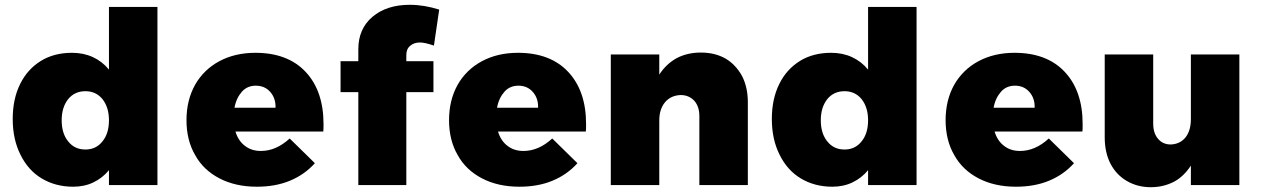

<svg xmlns="http://www.w3.org/2000/svg" viewBox="-20 -771 5267 800"><path d="M636 -742H434V-481C415 -504 393 -521 367 -533C341 -545 312 -551 280 -551C231 -551 187 -540 150 -517C113 -494 84 -462 64 -421C43 -379 33 -330 33 -275C33 -218 44 -169 65 -127C86 -84 115 -51 153 -28C191 -5 235 7 285 7C316 7 344 1 369 -11C394 -23 416 -40 434 -62V0H636ZM407 -182C389 -159 365 -148 336 -148C306 -148 282 -159 264 -182C246 -204 237 -233 237 -270C237 -306 246 -335 264 -358C282 -380 306 -391 336 -391C365 -391 389 -380 407 -358C425 -335 434 -306 434 -270C434 -233 425 -204 407 -182Z M1253 -472C1203 -525 1133 -551 1044 -551C987 -551 937 -539 894 -516C851 -493 817 -460 793 -418C769 -375 757 -326 757 -270C757 -215 769 -166 793 -125C816 -83 850 -51 894 -28C938 -5 990 7 1050 7C1101 7 1147 -1 1188 -18C1229 -35 1263 -59 1292 -91L1187 -194C1149 -159 1109 -142 1067 -142C1041 -142 1019 -149 1001 -163C982 -177 969 -197 961 -223H1327C1328 -230 1328 -240 1328 -254C1328 -346 1303 -419 1253 -472ZM1106 -388C1121 -371 1129 -349 1128 -322H957C962 -350 973 -372 988 -389C1003 -406 1023 -414 1046 -414C1071 -414 1091 -405 1106 -388Z M1689 -580C1699 -589 1713 -594 1730 -594C1743 -594 1762 -590 1788 -581L1810 -731C1769 -744 1728 -751 1687 -751C1623 -751 1571 -734 1532 -701C1493 -668 1473 -623 1473 -566V-516H1399V-387H1473V0H1673V-387H1786V-516H1673V-542C1673 -558 1678 -571 1689 -580Z M2347 -472C2297 -525 2227 -551 2138 -551C2081 -551 2031 -539 1988 -516C1945 -493 1911 -460 1887 -418C1863 -375 1851 -326 1851 -270C1851 -215 1863 -166 1887 -125C1910 -83 1944 -51 1988 -28C2032 -5 2084 7 2144 7C2195 7 2241 -1 2282 -18C2323 -35 2357 -59 2386 -91L2281 -194C2243 -159 2203 -142 2161 -142C2135 -142 2113 -149 2095 -163C2076 -177 2063 -197 2055 -223H2421C2422 -230 2422 -240 2422 -254C2422 -346 2397 -419 2347 -472ZM2200 -388C2215 -371 2223 -349 2222 -322H2051C2056 -350 2067 -372 2082 -389C2097 -406 2117 -414 2140 -414C2165 -414 2185 -405 2200 -388Z M3003 -527C2973 -544 2939 -552 2900 -552C2862 -552 2829 -544 2800 -529C2771 -513 2746 -490 2727 -460V-544H2525V0H2727V-269C2727 -300 2735 -326 2751 -345C2767 -364 2789 -374 2816 -375C2839 -375 2858 -367 2873 -351C2887 -335 2894 -314 2894 -287V0H3096V-345C3096 -386 3088 -423 3072 -454C3055 -485 3032 -510 3003 -527Z M3799 -742H3597V-481C3578 -504 3556 -521 3530 -533C3504 -545 3475 -551 3443 -551C3394 -551 3350 -540 3313 -517C3276 -494 3247 -462 3227 -421C3206 -379 3196 -330 3196 -275C3196 -218 3207 -169 3228 -127C3249 -84 3278 -51 3316 -28C3354 -5 3398 7 3448 7C3479 7 3507 1 3532 -11C3557 -23 3579 -40 3597 -62V0H3799ZM3570 -182C3552 -159 3528 -148 3499 -148C3469 -148 3445 -159 3427 -182C3409 -204 3400 -233 3400 -270C3400 -306 3409 -335 3427 -358C3445 -380 3469 -391 3499 -391C3528 -391 3552 -380 3570 -358C3588 -335 3597 -306 3597 -270C3597 -233 3588 -204 3570 -182Z M4416 -472C4366 -525 4296 -551 4207 -551C4150 -551 4100 -539 4057 -516C4014 -493 3980 -460 3956 -418C3932 -375 3920 -326 3920 -270C3920 -215 3932 -166 3956 -125C3979 -83 4013 -51 4057 -28C4101 -5 4153 7 4213 7C4264 7 4310 -1 4351 -18C4392 -35 4426 -59 4455 -91L4350 -194C4312 -159 4272 -142 4230 -142C4204 -142 4182 -149 4164 -163C4145 -177 4132 -197 4124 -223H4490C4491 -230 4491 -240 4491 -254C4491 -346 4466 -419 4416 -472ZM4269 -388C4284 -371 4292 -349 4291 -322H4120C4125 -350 4136 -372 4151 -389C4166 -406 4186 -414 4209 -414C4234 -414 4254 -405 4269 -388Z M5144 -544H4942V-275C4942 -244 4935 -218 4920 -199C4905 -180 4884 -170 4858 -169C4836 -169 4818 -177 4805 -193C4792 -208 4785 -229 4785 -256V-544H4583V-199C4583 -157 4591 -120 4607 -89C4623 -58 4646 -34 4675 -17C4704 0 4737 9 4775 9C4811 9 4843 1 4872 -14C4900 -29 4923 -52 4942 -81V0H5144Z"/></svg>

Font: Argentum Sans ExtraBold
Style: Regular
Weight: 800
Designer: Julieta Ulanovsky
Foundry: Julieta Ulanovsky
Version: Version 5.001;February 15, 2019;FontCreator 11.5.0.2425 64-b